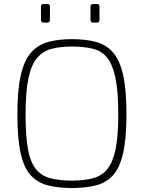

<svg xmlns="http://www.w3.org/2000/svg" viewBox="-20 -935 719 961"><path d="M340 6Q271 6 220 -7Q169 -20 134.5 -57Q100 -94 83.5 -167.5Q67 -241 67 -362Q67 -484 84 -558.5Q101 -633 135.5 -672Q170 -711 221 -725Q272 -739 340 -739Q410 -739 461 -725Q512 -711 546 -672Q580 -633 596.5 -558.5Q613 -484 613 -362Q613 -241 596 -167.5Q579 -94 545 -57Q511 -20 460 -7Q409 6 340 6ZM340 -31Q401 -31 445.5 -43Q490 -55 517.5 -89Q545 -123 558.5 -188.5Q572 -254 572 -362Q572 -476 558 -544Q544 -612 516.5 -646Q489 -680 445 -691Q401 -702 340 -702Q283 -702 239.5 -691Q196 -680 166.5 -646Q137 -612 122.5 -544Q108 -476 108 -362Q108 -254 120 -188.5Q132 -123 159.5 -89Q187 -55 231.5 -43Q276 -31 340 -31ZM447 -822Q433 -822 433 -835V-902Q433 -915 447 -915H465Q472 -915 475 -911.5Q478 -908 478 -902V-835Q478 -822 465 -822ZM198 -822Q185 -822 185 -835V-902Q185 -915 198 -915H217Q224 -915 227 -911.5Q230 -908 230 -902V-835Q230 -822 217 -822Z"/></svg>

Font: Exo Thin ExtraLight
Style: Regular
Weight: 250
Version: Version 2.000